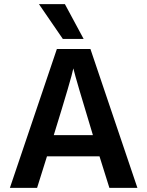

<svg xmlns="http://www.w3.org/2000/svg" viewBox="-20 -912 714 932"><path d="M386 -723H285L169 -892H295ZM160 0H28L256 -674H419L647 0H511L463 -153H208ZM336 -580Q328 -537 241 -256H431Q348 -529 336 -580Z"/></svg>

Font: Hind Colombo SemiBold
Style: Regular
Weight: 600
Designer: Jyotish Sonowal, Aditi Pimprikar
Foundry: Indian Type Foundry
Version: Version 1.000;PS 1.0;hotconv 1.0.86;makeotf.lib2.5.63406; tt